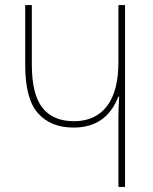

<svg xmlns="http://www.w3.org/2000/svg" viewBox="-20 -734 602 754"><path d="M445 -269Q445 -313 448 -355H445Q398 -233 269 -233Q179 -233 129 -289.5Q79 -346 79 -478V-714H105V-480Q105 -364 146.5 -311Q188 -258 271 -258Q354 -258 399.5 -316.5Q445 -375 445 -490V-714H471V0H445Z"/></svg>

Font: Noto Sans Georgian Thin Narrow
Style: Regular
Weight: 250
Width: 4
Designer: Monotype Design team
Foundry: Monotype Imaging Inc.
Version: Version 1.000